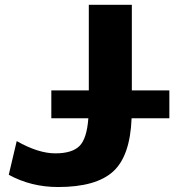

<svg xmlns="http://www.w3.org/2000/svg" viewBox="-20 -750 733 780"><path d="M15.6 -40 47.9 -176.8Q135.7 -127 204.6 -127Q273.4 -127 303.2 -157.2Q333 -187.5 338.9 -269.5H188.5V-382.8H340.8V-730.5H515.6V-382.8H668V-269.5H514.6Q508.8 -116.2 439.5 -53.2Q370.1 9.8 215.8 9.8Q106.4 9.8 15.6 -40Z"/></svg>

Font: GenEi M Gothic v2 Heavy
Style: Regular
Weight: 800
Version: Version 2.0